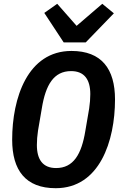

<svg xmlns="http://www.w3.org/2000/svg" viewBox="-20 -978 640 1010"><path d="M273 12C504 12 585 -236 585 -455C585 -615 515 -710 356 -710C125 -710 44 -462 44 -243C44 -83 114 12 273 12ZM275 -94C205 -94 174 -139 174 -215C174 -240 176 -264 180 -291L200 -408C220 -532 263 -604 354 -604C424 -604 455 -559 455 -483C455 -458 453 -434 449 -407L429 -290C409 -166 366 -94 275 -94ZM431 -755 579 -908 518 -958 383 -842 281 -958 213 -910 315 -755Z"/></svg>

Font: IBM Plex Mono SmBld
Style: Italic
Weight: 600
Italic angle: -9.5°
Monospace: yes
Designer: Mike Abbink, Paul van der Laan, Pieter van Rosmalen
Foundry: Bold Monday
Version: Version 2.004